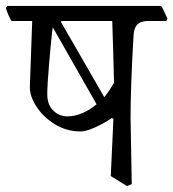

<svg xmlns="http://www.w3.org/2000/svg" viewBox="-40 -596 587 650"><path d="M523 -525H462Q437 -525 425 -513Q413 -501 412 -474Q402 -302 402 -198L406 27L390 34L335 0L344 -194L338 -196Q308 -176 279 -163.5Q250 -151 233 -151Q185 -151 145.5 -175.5Q106 -200 83.5 -235Q61 -270 61 -300L69 -525H-1Q-12 -542 -20 -569L-15 -576H505L509 -571L527 -533ZM340 -525H175L165 -524L313 -267Q332 -291 346 -316Q344 -404 340 -525ZM287 -243 139 -503 137 -493Q132 -448 126 -377.5Q120 -307 120 -277Q120 -242 140 -222Q160 -202 189 -202Q212 -202 237.5 -212.5Q263 -223 287 -243Z"/></svg>

Font: Sahitya
Style: Regular
Weight: 400
Designer: Juan Pablo del Peral
Foundry: Juan Pablo del Peral (http://www.huertatipografica.com)
Version: Version 1.001;PS 001.000;hotconv 1.0.70;makeotf.lib2.5.58329